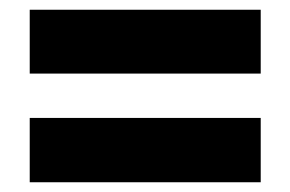

<svg xmlns="http://www.w3.org/2000/svg" viewBox="-20 -549 596 394"><path d="M41 -398V-529H515V-398ZM41 -175V-307H515V-175Z"/></svg>

Font: Noto Sans Bengali SemiCondensed Black
Style: Regular
Weight: 900
Width: 4
Designer: Joana Ranito - Universal Thirst; Jelle Bosma - Monotype Design Team
Foundry: Universal Thirst ehf.
Version: Version 3.000; ttfautohint (v1.8.4.7-5d5b)